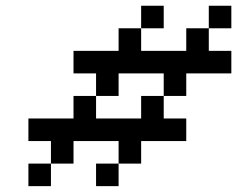

<svg xmlns="http://www.w3.org/2000/svg" viewBox="-20 -635 809 655"><path d="M230.8 -461.5H307.7V-384.6H230.8ZM307.7 -461.5H384.6V-384.6H307.7ZM384.6 -461.5H461.5V-384.6H384.6ZM461.5 -461.5H538.5V-384.6H461.5ZM538.5 -461.5H615.4V-384.6H538.5ZM615.4 -461.5H692.3V-384.6H615.4ZM461.5 -615.4H538.5V-538.5H461.5ZM384.6 -538.5H461.5V-461.5H384.6ZM307.7 -384.6H384.6V-307.7H307.7ZM692.3 -615.4H769.2V-538.5H692.3ZM615.4 -538.5H692.3V-461.5H615.4ZM538.5 -384.6H615.4V-307.7H538.5ZM692.3 -461.5H769.2V-384.6H692.3ZM230.8 -307.7H307.7V-230.8H230.8ZM461.5 -307.7H538.5V-230.8H461.5ZM76.9 -230.8H153.8V-153.8H76.9ZM153.8 -230.8H230.8V-153.8H153.8ZM230.8 -230.8H307.7V-153.8H230.8ZM307.7 -230.8H384.6V-153.8H307.7ZM384.6 -230.8H461.5V-153.8H384.6ZM461.5 -230.8H538.5V-153.8H461.5ZM538.5 -230.8H615.4V-153.8H538.5ZM153.8 -153.8H230.8V-76.9H153.8ZM76.9 -76.9H153.8V0H76.9ZM384.6 -153.8H461.5V-76.9H384.6ZM307.7 -76.9H384.6V0H307.7Z"/></svg>

Font: Jacquarda Bastarda 9
Style: Regular
Weight: 400
Designer: Sarah Cadigan-Fried
Version: Version 1.000; ttfautohint (v1.8.4.7-5d5b)